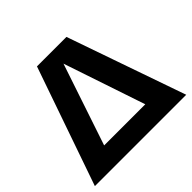

<svg xmlns="http://www.w3.org/2000/svg" viewBox="-176 -936 1131 1131"><g transform="rotate(-45 390.0 -370.0)"><path d="M10 0 267.5 -740H513L771 0ZM194.5 -60.5 183 -131H596L584.5 -60.5L380.5 -667H398Z"/></g></svg>

Font: Encode Sans SC SemiExpanded
Style: Bold
Weight: 700
Width: 6
Designer: Multiple Designers
Foundry: Impallari Type
Version: Version 3.002